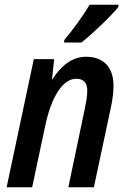

<svg xmlns="http://www.w3.org/2000/svg" viewBox="-20 -791 534 812"><path d="M251 -611H324C367 -644 453 -726 481 -762V-771H359C332 -725 290 -667 252 -622ZM8 1H116L171 -258C198 -386 247 -458 303 -458C334 -458 350 -439 349 -405C349 -384 344 -357 338 -328L269 1H377L448 -332C455 -364 460 -398 460 -426C461 -509 415 -551 344 -551C283 -551 236 -510 202 -456H200L209 -541H123Z"/></svg>

Font: Noto Sans Display SemiCondensed Medium
Style: Italic
Weight: 500
Width: 4
Italic angle: -12°
Designer: Monotype Design Team
Foundry: Monotype Imaging Inc.
Version: Version 1.900